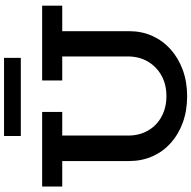

<svg xmlns="http://www.w3.org/2000/svg" viewBox="-18 -892 924 927"><g transform="rotate(-90 443.5 -428.0)"><path d="M443 14Q373 14 315.5 -7Q258 -28 216.5 -65.5Q175 -103 152.5 -154Q130 -205 130 -266V-634H253V-271Q253 -217 277 -175Q301 -133 344.5 -109.5Q388 -86 443 -86Q500 -86 543 -110Q586 -134 610.5 -176Q635 -218 635 -273V-634H757V-266Q757 -205 734 -154Q711 -103 669 -65.5Q627 -28 569.5 -7Q512 14 443 14ZM7 -589V-686H367V-589ZM519 -589V-686H880V-589ZM628 -870V-789H251V-870Z"/></g></svg>

Font: BioRhyme SemiBold
Style: Regular
Weight: 600
Designer: Aoife Mooney
Foundry: Aoife Mooney Type
Version: Version 1.600;gftools[0.9.33]